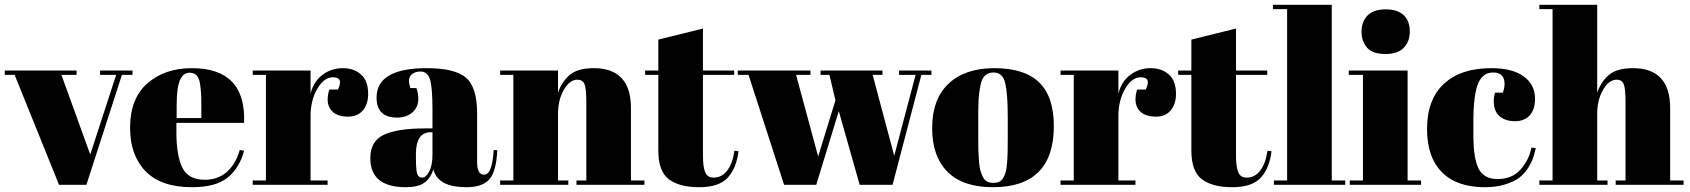

<svg xmlns="http://www.w3.org/2000/svg" viewBox="-20 -770 7040 800"><path d="M0 -458V-476H299V-458H236L356 -126L464 -458H397V-476H532V-458H488L340 0H226L41 -458Z M522 -237Q522 -360 594.5 -423Q667 -486 779 -486Q1006 -486 997 -258H715V-219Q715 -121 740 -71Q765 -21 833 -21Q888 -21 925 -53.5Q962 -86 979 -145L997 -142Q978 -70 928.5 -30Q879 10 780 10Q651 10 586.5 -56.5Q522 -123 522 -237ZM716 -278H819V-327Q819 -408 809.5 -437.5Q800 -467 770 -467Q743 -467 729.5 -435.5Q716 -404 716 -327Z M1367 -448Q1330 -448 1302 -400Q1274 -352 1274 -286V-18H1345V0H1033V-18H1088V-458H1033V-476H1274V-380Q1287 -431 1324 -458.5Q1361 -486 1408 -486Q1455 -486 1484.5 -459.5Q1514 -433 1514 -379Q1514 -336 1492 -310Q1470 -284 1430 -284Q1379 -284 1357.5 -314Q1336 -344 1352 -397H1388Q1413 -448 1367 -448Z M1753 -235H1782V-312Q1782 -407 1771.5 -439.5Q1761 -472 1731 -472Q1713 -472 1698.5 -462.5Q1684 -453 1684 -432Q1684 -420 1690 -403H1715Q1723 -382 1723 -358Q1723 -323 1698 -301.5Q1673 -280 1635 -280Q1549 -280 1549 -363Q1549 -486 1758 -486Q1877 -486 1922.5 -445.5Q1968 -405 1968 -297V-94Q1968 -42 1997 -42Q2031 -42 2037 -145L2052 -144Q2048 -56 2019 -23Q1990 10 1924 10Q1804 10 1786 -64Q1773 -26 1747 -8Q1721 10 1671 10Q1523 10 1523 -111Q1523 -182 1579.5 -208.5Q1636 -235 1753 -235ZM1739 -30Q1755 -30 1768.5 -55.5Q1782 -81 1782 -126V-219H1775Q1713 -219 1713 -128V-112Q1713 -60 1718.5 -45Q1724 -30 1739 -30Z M2064 -476H2305V-384Q2321 -430 2354 -458Q2387 -486 2454 -486Q2609 -486 2609 -319V-18H2665V0H2382V-18H2423V-343Q2423 -403 2415 -420.5Q2407 -438 2386 -438Q2354 -438 2329.5 -396Q2305 -354 2305 -294V-18H2348V0H2064V-18H2119V-458H2064Z M2723 -143V-458H2668V-476H2723V-605L2909 -651V-476H3039V-458H2909V-121Q2909 -74 2918.5 -52Q2928 -30 2953 -30Q2988 -30 3010.5 -60Q3033 -90 3040 -142L3057 -140Q3049 -71 3013 -30.5Q2977 10 2893 10Q2811 10 2767 -23Q2723 -56 2723 -143Z M3399 -458V-476H3657V-458H3616L3706 -121L3795 -458H3726V-476H3861V-458H3819L3699 0H3562L3475 -307L3381 0H3247L3099 -458H3054V-476H3357V-458H3297L3389 -118L3461 -352L3436 -458Z M4179 -197V-282Q4179 -379 4168.5 -423.5Q4158 -468 4120 -468Q4098 -468 4084.5 -455.5Q4071 -443 4065 -413.5Q4059 -384 4057.5 -356Q4056 -328 4056 -277V-199Q4056 -164 4056.5 -144Q4057 -124 4059 -98.5Q4061 -73 4065 -59.5Q4069 -46 4075.5 -32.5Q4082 -19 4093 -13.5Q4104 -8 4119 -8Q4133 -8 4143 -12.5Q4153 -17 4160 -28.5Q4167 -40 4170.5 -53Q4174 -66 4176 -90.5Q4178 -115 4178.5 -137Q4179 -159 4179 -197ZM3864 -236Q3864 -357 3932.5 -421.5Q4001 -486 4123 -486Q4249 -486 4310 -426.5Q4371 -367 4371 -245Q4371 10 4117 10Q3992 10 3928 -54Q3864 -118 3864 -236Z M4733 -448Q4696 -448 4668 -400Q4640 -352 4640 -286V-18H4711V0H4399V-18H4454V-458H4399V-476H4640V-380Q4653 -431 4690 -458.5Q4727 -486 4774 -486Q4821 -486 4850.5 -459.5Q4880 -433 4880 -379Q4880 -336 4858 -310Q4836 -284 4796 -284Q4745 -284 4723.5 -314Q4702 -344 4718 -397H4754Q4779 -448 4733 -448Z M4944 -143V-458H4889V-476H4944V-605L5130 -651V-476H5260V-458H5130V-121Q5130 -74 5139.5 -52Q5149 -30 5174 -30Q5209 -30 5231.5 -60Q5254 -90 5261 -142L5278 -140Q5270 -71 5234 -30.5Q5198 10 5114 10Q5032 10 4988 -23Q4944 -56 4944 -143Z M5284 -750H5529V-18H5585V0H5288V-18H5343V-732H5284Z M5653 -638Q5653 -679 5677.5 -705Q5702 -731 5755 -731Q5802 -731 5828 -707.5Q5854 -684 5854 -639Q5854 -597 5829 -571Q5804 -545 5753 -545Q5698 -545 5675.5 -572Q5653 -599 5653 -638ZM5600 -476H5845V-18H5901V0H5604V-18H5659V-458H5600Z M6201 -468Q6157 -468 6138 -420Q6119 -372 6119 -261V-209Q6119 -110 6141 -67Q6163 -24 6220 -24Q6281 -24 6316 -64Q6351 -104 6361 -155L6379 -153Q6374 -130 6368 -112Q6362 -94 6346.5 -69.5Q6331 -45 6309.5 -29Q6288 -13 6251 -1.5Q6214 10 6166 10Q6050 10 5988 -52.5Q5926 -115 5926 -232Q5926 -356 5996.5 -421Q6067 -486 6193 -486Q6282 -486 6329 -451.5Q6376 -417 6376 -359Q6376 -313 6353.5 -289Q6331 -265 6293 -265Q6252 -265 6228 -286Q6204 -307 6204 -348Q6204 -366 6209 -384H6242Q6249 -404 6249 -420Q6249 -468 6201 -468Z M6394 -750H6635V-384Q6651 -430 6684 -458Q6717 -486 6784 -486Q6939 -486 6939 -319V-18H6995V0H6712V-18H6753V-343Q6753 -403 6745 -420.5Q6737 -438 6716 -438Q6684 -438 6659.5 -396Q6635 -354 6635 -294V-18H6678V0H6394V-18H6449V-732H6394Z"/></svg>

Font: Abril Fatface
Style: Regular
Weight: 400
Designer: Veronika Burian, Jos Scaglione
Foundry: TypeTogether
Version: Version 1.001